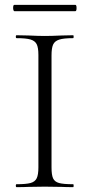

<svg xmlns="http://www.w3.org/2000/svg" viewBox="-20 -770 370 790"><path d="M281 -12Q283 -12 283 -6Q283 0 281 0Q251 0 234 -1L164 -2L97 -1Q79 0 48 0Q45 0 45 -6Q45 -12 48 -12Q87 -12 105.5 -17Q124 -22 131 -36.5Q138 -51 138 -81V-544Q138 -574 131 -588Q124 -602 105.5 -607.5Q87 -613 48 -613Q45 -613 45 -619Q45 -625 48 -625L97 -624Q139 -622 164 -622Q192 -622 234 -624L281 -625Q283 -625 283 -619Q283 -613 281 -613Q242 -613 223.5 -607Q205 -601 198.5 -586.5Q192 -572 192 -542V-81Q192 -50 198.5 -36Q205 -22 223 -17Q241 -12 281 -12ZM34 -737Q34 -750 39 -750H290Q295 -750 295 -737Q295 -724 290 -724H39Q37 -724 35.5 -728Q34 -732 34 -737Z"/></svg>

Font: Cormorant SC Light
Style: Regular
Weight: 300
Designer: Christian Thalmann (Catharsis Fonts)
Foundry: Catharsis Fonts
Version: Version 4.000